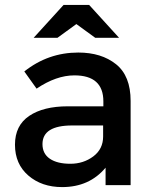

<svg xmlns="http://www.w3.org/2000/svg" viewBox="-20 -754 627 782"><path d="M512 0H410V-71Q344 8 233 8Q150 8 95.5 -39Q41 -86 41 -164.5Q41 -243 99 -282Q157 -321 256 -321H401V-341Q401 -447 283 -447Q209 -447 129 -393L79 -463Q176 -540 299 -540Q393 -540 452.5 -492.5Q512 -445 512 -343ZM400 -198V-243H274Q153 -243 153 -167Q153 -128 183 -107.5Q213 -87 266.5 -87Q320 -87 360 -117Q400 -147 400 -198ZM239 -734H343L465 -600H368L291 -656L214 -600H117Z"/></svg>

Font: Montserrat_am3
Style: Regular
Weight: 400
Designer: Julieta Ulanovsky
Foundry: Julieta Ulanovsky, Armenina letters added by Vahan Hovhannisyan
Version: Version 2.001